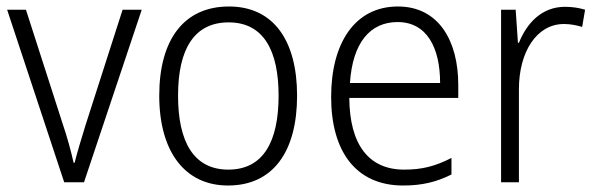

<svg xmlns="http://www.w3.org/2000/svg" viewBox="-20 -562 1837 592"><path d="M178 0H239L417 -532H358L244 -177C231 -135 218 -92 210 -60H207C199 -96 187 -140 173 -181L60 -532H2Z M896 -267C896 -436 824 -542 686 -542C548 -542 471 -441 471 -267C471 -96 549 10 683 10C823 10 896 -96 896 -267ZM529 -267C529 -411 579 -493 685 -493C794 -493 839 -404 839 -267C839 -124 791 -39 684 -39C577 -39 529 -125 529 -267Z M1207 -542C1074 -542 1001 -429 1001 -263C1001 -97 1076 10 1223 10C1282 10 1326 -1 1372 -24V-75C1321 -49 1281 -39 1226 -39C1117 -39 1058 -116 1057 -260H1393V-300C1393 -437 1332 -542 1207 -542ZM1206 -494C1296 -494 1337 -415 1337 -306H1059C1067 -430 1121 -494 1206 -494Z M1722 -541C1650 -541 1604 -490 1580 -430H1577L1570 -532H1525V0H1580V-287C1580 -401 1634 -488 1719 -488C1739 -488 1758 -484 1775 -479L1784 -532C1765 -538 1744 -541 1722 -541Z"/></svg>

Font: Noto Sans Gujarati UI SemiCondensed Light
Style: Regular
Weight: 300
Width: 4
Designer: Jelle Bosma - Monotype Design Team, Universal Thirst
Foundry: Monotype Imaging Inc.
Version: Version 2.106